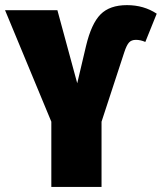

<svg xmlns="http://www.w3.org/2000/svg" viewBox="-38 -736 637 756"><path d="M164.1 0V-256.8L-18.1 -695.8H188L266.1 -408.2L300.8 -555.2Q321.8 -643.1 357.9 -679.4Q394 -715.8 461.9 -715.8Q528.3 -715.8 579.1 -682.1L534.2 -570.8Q515.6 -579.1 497.1 -579.1Q479.5 -579.1 470 -568.6Q460.4 -558.1 451.2 -529.8L361.8 -256.8V0Z"/></svg>

Font: Fira Sans Compressed Heavy
Style: Regular
Weight: 900
Width: 1
Designer: Carrois Corporate & Edenspiekermann AG
Foundry: Carrois Corporate GbR & Edenspiekermann AG
Version: Version 4.203;PS 004.203;hotconv 1.0.88;makeotf.lib2.5.64775